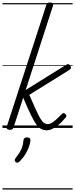

<svg xmlns="http://www.w3.org/2000/svg" viewBox="-20 -1031 605 1547"><path d="M58 15Q46 15 38.5 9Q31 3 34 -9L353 -990Q357 -1002 363 -1006.5Q369 -1011 382 -1011Q399 -1011 405 -1004Q411 -997 407 -985L187 -306L510 -507Q524 -516 532.5 -513.5Q541 -511 547 -501Q552 -493 551.5 -484Q551 -475 538 -467L216 -267Q249 -191 270.5 -144Q292 -97 307.5 -72.5Q323 -48 336.5 -39.5Q350 -31 365 -31Q378 -31 391.5 -38Q405 -45 425.5 -62Q446 -79 477 -111Q486 -121 493.5 -119.5Q501 -118 507 -112Q514 -106 515 -99Q516 -92 509 -84Q473 -41 444 -19Q415 3 394 11Q373 19 358 19Q333 19 312.5 8.5Q292 -2 272 -29.5Q252 -57 227 -109Q202 -161 167 -244L89 -4Q86 6 79 10.5Q72 15 58 15ZM107 275Q99 269 98.5 261.5Q98 254 104 246Q123 221 137 199Q151 177 159 153Q167 129 169 99Q171 86 178.5 81Q186 76 198 76Q212 76 219 82.5Q226 89 225 101Q224 119 215 146.5Q206 174 188 205.5Q170 237 140 268Q133 276 124 279Q115 282 107 275ZM0 486H565V496H0ZM0 -20H565V0H0ZM0 -505H565V-500H0ZM0 -1006H565V-996H0Z"/></svg>

Font: Playwrite CA Guides
Style: Regular
Weight: 400
Designer: Veronika Burian, José Scaglione
Foundry: TypeTogether
Version: Version 1.003